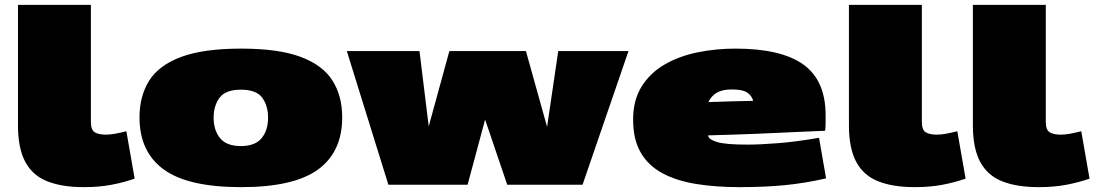

<svg xmlns="http://www.w3.org/2000/svg" viewBox="-20 -760 4503 790"><path d="M354 -740V-258Q354 -226 369.5 -216Q385 -206 416 -206Q432 -206 452 -209.5Q472 -213 500 -220L534 -25Q488 -9 437.5 0.5Q387 10 325 10Q235 10 174.5 -14Q114 -38 84 -94Q54 -150 54 -244V-740Z M554 -277Q554 -365 594 -428.5Q634 -492 726 -526Q818 -560 972 -560Q1126 -560 1217 -526Q1308 -492 1348 -428.5Q1388 -365 1388 -277Q1388 -135 1288.5 -62.5Q1189 10 972 10Q754 10 654 -62.5Q554 -135 554 -277ZM859 -276Q859 -224 885.5 -191.5Q912 -159 971 -159Q1030 -159 1056.5 -191.5Q1083 -224 1083 -276Q1083 -325 1059 -358Q1035 -391 971 -391Q908 -391 883.5 -358Q859 -325 859 -276Z M1578 0 1407 -550H1706L1744 -240L1829 -550H2144L2231 -238L2277 -550H2566L2377 0H2067L1976 -268L1904 0Z M3022 10Q2925 10 2844.5 -3Q2764 -16 2706 -47Q2648 -78 2616.5 -132Q2585 -186 2585 -268Q2585 -348 2620 -404Q2655 -460 2714.5 -494.5Q2774 -529 2849.5 -544.5Q2925 -560 3006 -560Q3194 -560 3285.5 -494.5Q3377 -429 3377 -286Q3377 -273 3377 -254.5Q3377 -236 3375 -222Q3318 -220 3249 -216.5Q3180 -213 3093 -209.5Q3006 -206 2894 -203V-201Q2896 -186 2931 -175.5Q2966 -165 3054 -165Q3109 -165 3183 -171Q3257 -177 3350 -193L3379 -26Q3291 -6 3208 2Q3125 10 3022 10ZM2895 -340Q2939 -342 2987.5 -343Q3036 -344 3079 -345Q3073 -367 3054 -379.5Q3035 -392 2991 -392Q2953 -392 2930 -379Q2907 -366 2895 -340Z M3773 -740V-258Q3773 -226 3788.5 -216Q3804 -206 3835 -206Q3851 -206 3871 -209.5Q3891 -213 3919 -220L3953 -25Q3907 -9 3856.5 0.5Q3806 10 3744 10Q3654 10 3593.5 -14Q3533 -38 3503 -94Q3473 -150 3473 -244V-740Z M4283 -740V-258Q4283 -226 4298.5 -216Q4314 -206 4345 -206Q4361 -206 4381 -209.5Q4401 -213 4429 -220L4463 -25Q4417 -9 4366.5 0.5Q4316 10 4254 10Q4164 10 4103.5 -14Q4043 -38 4013 -94Q3983 -150 3983 -244V-740Z"/></svg>

Font: Georama ExtraExtended Black
Style: Regular
Weight: 900
Width: 8
Designer: Jean-Baptiste Levee
Foundry: Production Type
Version: Version 1.000